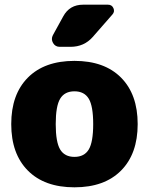

<svg xmlns="http://www.w3.org/2000/svg" viewBox="-20 -790 636 820"><path d="M237 -151.5Q256 -120 298 -120Q340 -120 359 -151.5Q378 -183 378 -260Q378 -337 359 -368.5Q340 -400 298 -400Q256 -400 237 -368.5Q218 -337 218 -260Q218 -183 237 -151.5ZM99 -458.5Q170 -530 298 -530Q426 -530 497 -458.5Q568 -387 568 -260Q568 -133 497 -61.5Q426 10 298 10Q170 10 99 -61.5Q28 -133 28 -260Q28 -387 99 -458.5ZM335 -770H441Q458 -770 464.5 -755Q471 -740 460 -728L376 -632Q339 -590 281 -590H235Q216 -590 206.5 -606.5Q197 -623 206 -640L250 -720Q277 -770 335 -770Z"/></svg>

Font: Rounded Mplus 1c Black
Style: Regular
Weight: 900
Version: Version 1.059.20150529